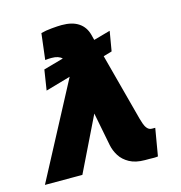

<svg xmlns="http://www.w3.org/2000/svg" viewBox="-112 -861 918 972"><g transform="rotate(-15 346.5 -375.0)"><path d="M525.4 -668.9 507.8 -565.4 462.9 -552.2 556.6 -199.2Q560.1 -187 565.2 -171.9Q570.3 -156.7 579.8 -145.8Q589.4 -134.8 604.5 -134.8H621.1L596.7 8.8Q586.9 10.3 575.9 10.3Q564.9 10.3 551.8 9.8Q546.4 9.8 540.8 9.8Q535.2 9.8 529.3 9.8Q480 9.8 448 -7.8Q416 -25.4 398.9 -52.7Q381.8 -80.1 376 -109.4L341.8 -284.2L203.1 0H6.8L269.5 -496.6L138.7 -459L155.3 -565.4L259.8 -594.7Q242.2 -612.3 206.1 -612.3Q199.7 -612.3 192.1 -612.1Q184.6 -611.8 171.9 -610.4L188.5 -747.1Q212.9 -753.9 245.6 -756.8Q278.3 -759.8 297.9 -759.8Q353.5 -759.8 386.7 -737.3Q419.9 -714.8 430.7 -672.9L438 -644.5Z"/></g></svg>

Font: Inter Black
Style: Italic
Weight: 900
Italic angle: -9.39999°
Designer: Rasmus Andersson
Foundry: rsms
Version: Version 4.000;git-a52131595